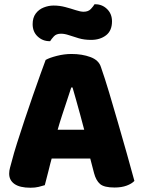

<svg xmlns="http://www.w3.org/2000/svg" viewBox="-20 -869 667 900"><path d="M320 -459H314Q305 -431 294 -398Q283 -365 271 -328.5Q259 -292 248 -253L226 -140Q220 -120 215.5 -101Q211 -82 206.5 -65Q202 -48 198 -32Q194 -16 190 -1Q177 3 161 7Q145 11 123 11Q73 11 48 -6.5Q23 -24 23 -55Q23 -69 27 -83Q31 -97 36 -116Q44 -148 60 -198.5Q76 -249 95.5 -307.5Q115 -366 134.5 -422Q154 -478 170 -522.5Q186 -567 194 -588Q211 -598 246 -607Q281 -616 315 -616Q365 -616 404 -601.5Q443 -587 453 -555Q471 -504 491.5 -435.5Q512 -367 533.5 -292.5Q555 -218 575 -147.5Q595 -77 610 -21Q598 -8 574 1Q550 10 517 10Q468 10 449 -6.5Q430 -23 421 -57L396 -153L376 -256Q366 -295 356 -331Q346 -367 337 -399.5Q328 -432 320 -459ZM151 -126 220 -261H440L461 -126ZM231 -843Q259 -843 285.5 -836Q312 -829 334.5 -821.5Q357 -814 372 -814Q394 -814 406 -827Q418 -840 423 -849H427Q459 -849 482 -826.5Q505 -804 505 -769Q505 -725 477 -703.5Q449 -682 407 -682Q375 -682 349.5 -689.5Q324 -697 303.5 -704Q283 -711 266 -711Q244 -711 232.5 -698.5Q221 -686 215 -676H212Q180 -676 156.5 -698Q133 -720 133 -756Q133 -786 147.5 -805.5Q162 -825 185 -834Q208 -843 231 -843Z"/></svg>

Font: Baloo Tamma 2 ExtraBold
Style: Regular
Weight: 800
Designer: Divya Kowshik, Shuchita Grover and Ek Type
Foundry: Ek Type
Version: Version 1.700